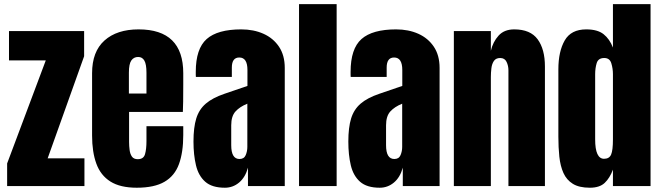

<svg xmlns="http://www.w3.org/2000/svg" viewBox="-20 -879 3125 907"><path d="M13.7 0V-106.9L196.3 -593.8H22.5V-732.4H377.4V-613.3L205.1 -130.9H378.9V0Z M626 7.8Q547.9 7.8 501.5 -21.5Q455.1 -50.8 435.1 -106Q415 -161.1 415 -238.8V-533.2Q415 -635.3 473.6 -687.7Q532.2 -740.2 634.8 -740.2Q845.7 -740.2 845.7 -533.2V-480Q845.7 -383.3 843.8 -350.1H589.8V-208.5Q589.8 -189 592.3 -170.2Q594.7 -151.4 603.3 -139.2Q611.8 -127 630.9 -127Q658.2 -127 665 -150.6Q671.9 -174.3 671.9 -212.4V-282.7H845.7V-241.2Q845.7 -159.2 825.4 -103.8Q805.2 -48.3 757.1 -20.3Q709 7.8 626 7.8ZM588.9 -437H671.9V-535.6Q671.9 -575.2 662.1 -592.5Q652.3 -609.9 632.8 -609.9Q611.8 -609.9 600.3 -593.3Q588.9 -576.7 588.9 -535.6Z M1042.5 7.8Q981.4 7.8 949.5 -20.5Q917.5 -48.8 905.8 -98.1Q894 -147.5 894 -210Q894 -276.9 907.2 -319.6Q920.4 -362.3 952.4 -389.6Q984.4 -417 1040.5 -436L1148.9 -473.1V-548.3Q1148.9 -607.4 1110.4 -607.4Q1075.2 -607.4 1075.2 -559.6V-515.6H905.3Q904.8 -519.5 904.8 -525.6Q904.8 -531.7 904.8 -539.6Q904.8 -648.9 956.3 -694.6Q1007.8 -740.2 1119.6 -740.2Q1178.2 -740.2 1224.6 -719.5Q1271 -698.7 1298.1 -658.2Q1325.2 -617.7 1325.2 -558.1V0H1151.4V-86.9Q1138.7 -41 1109.4 -16.6Q1080.1 7.8 1042.5 7.8ZM1111.3 -127.9Q1132.8 -127.9 1140.6 -146Q1148.4 -164.1 1148.4 -185.1V-389.2Q1112.3 -374.5 1092.3 -352.3Q1072.3 -330.1 1072.3 -287.1V-192.9Q1072.3 -127.9 1111.3 -127.9Z M1392.6 0V-859.4H1570.3V0Z M1773.9 7.8Q1712.9 7.8 1680.9 -20.5Q1648.9 -48.8 1637.2 -98.1Q1625.5 -147.5 1625.5 -210Q1625.5 -276.9 1638.7 -319.6Q1651.9 -362.3 1683.8 -389.6Q1715.8 -417 1772 -436L1880.4 -473.1V-548.3Q1880.4 -607.4 1841.8 -607.4Q1806.6 -607.4 1806.6 -559.6V-515.6H1636.7Q1636.2 -519.5 1636.2 -525.6Q1636.2 -531.7 1636.2 -539.6Q1636.2 -648.9 1687.7 -694.6Q1739.3 -740.2 1851.1 -740.2Q1909.7 -740.2 1956.1 -719.5Q2002.4 -698.7 2029.5 -658.2Q2056.6 -617.7 2056.6 -558.1V0H1882.8V-86.9Q1870.1 -41 1840.8 -16.6Q1811.5 7.8 1773.9 7.8ZM1842.8 -127.9Q1864.3 -127.9 1872.1 -146Q1879.9 -164.1 1879.9 -185.1V-389.2Q1843.8 -374.5 1823.7 -352.3Q1803.7 -330.1 1803.7 -287.1V-192.9Q1803.7 -127.9 1842.8 -127.9Z M2124 0V-732.4H2298.8V-639.2Q2308.6 -681.2 2335.2 -710.7Q2361.8 -740.2 2409.2 -740.2Q2485.4 -740.2 2519.8 -693.4Q2554.2 -646.5 2554.2 -564.9V0H2381.8V-546.9Q2381.8 -568.4 2373 -586.7Q2364.3 -605 2342.8 -605Q2322.8 -605 2313.2 -591.1Q2303.7 -577.1 2301.3 -556.4Q2298.8 -535.6 2298.8 -515.1V0Z M2766.6 7.8Q2715.8 7.8 2686 -10.7Q2656.2 -29.3 2641.6 -62Q2627 -94.7 2622.3 -138.7Q2617.7 -182.6 2617.7 -232.9V-551.3Q2617.7 -635.7 2647.7 -688Q2677.7 -740.2 2749.5 -740.2Q2802.7 -740.2 2831.3 -717.5Q2859.9 -694.8 2875.5 -654.3V-859.4H3053.2V0H2875.5V-77.6Q2860.8 -38.1 2836.7 -15.1Q2812.5 7.8 2766.6 7.8ZM2833.5 -128.9Q2858.4 -128.9 2866.9 -148.9Q2875.5 -168.9 2875.5 -220.7V-528.8Q2875.5 -554.7 2867.9 -579.8Q2860.4 -605 2834.5 -605Q2806.2 -605 2798.8 -581.1Q2791.5 -557.1 2791.5 -528.8V-220.7Q2791.5 -128.9 2833.5 -128.9Z"/></svg>

Font: webenart
Style: Regular
Weight: 400
Designer: Vernon Adams
Foundry: Vernon Adams
Version: Version 2.116; ttfautohint (v1.8.3)